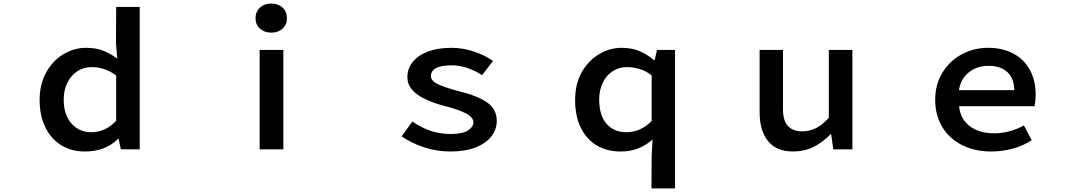

<svg xmlns="http://www.w3.org/2000/svg" viewBox="-20 -837 6040 1076"><path d="M202 -277Q202 -364 238.5 -430.5Q275 -497 335 -533Q395 -569 462 -569Q516 -569 557 -553.5Q598 -538 637 -508L630 -597L631 -798H763V0H657L645 -59H642Q571 12 455 12Q381 12 323.5 -23Q266 -58 234 -123.5Q202 -189 202 -277ZM631 -160V-414Q568 -461 493 -461Q450 -461 414.5 -438.5Q379 -416 358 -374.5Q337 -333 337 -279Q337 -194 380.5 -145Q424 -96 491 -96Q571 -96 631 -160Z M1435 -557H1568V0H1435ZM1412 -735Q1412 -771 1436.5 -794Q1461 -817 1500 -817Q1539 -817 1563.5 -794.5Q1588 -772 1588 -735Q1588 -699 1563.5 -676.5Q1539 -654 1500 -654Q1462 -654 1437 -676.5Q1412 -699 1412 -735Z M2231 -73 2291 -156Q2342 -121 2393.5 -103.5Q2445 -86 2507 -86Q2571 -86 2603 -106Q2633 -126 2633 -151Q2633 -179 2593 -200.5Q2553 -222 2469 -244Q2417 -257 2369 -279Q2263 -326 2263 -404Q2263 -453 2293.5 -490.5Q2324 -528 2379.5 -548.5Q2435 -569 2509 -569Q2574 -569 2635 -548.5Q2696 -528 2743 -496L2682 -416Q2594 -471 2512 -471Q2395 -471 2395 -410Q2395 -384 2433.5 -365.5Q2472 -347 2551 -326Q2657 -300 2710.5 -262.5Q2764 -225 2764 -159Q2764 -112 2734 -73Q2703 -33 2644.5 -10.5Q2586 12 2503 12Q2428 12 2356.5 -11.5Q2285 -35 2231 -73Z M3632 36 3637 -55Q3599 -22 3556 -5Q3513 12 3457 12Q3381 12 3323.5 -22.5Q3266 -57 3234.5 -122Q3203 -187 3203 -277Q3203 -367 3241 -434Q3278 -498 3337.5 -533.5Q3397 -569 3465 -569Q3517 -569 3560 -552Q3603 -535 3644 -501H3649L3662 -557H3763V219H3631ZM3632 -159V-414Q3602 -439 3565 -450Q3528 -461 3492 -461Q3450 -461 3414.5 -438.5Q3379 -416 3358.5 -374.5Q3338 -333 3338 -279Q3338 -191 3379 -143.5Q3420 -96 3490 -96Q3570 -96 3632 -159Z M4237 -209V-557H4368V-226Q4368 -160 4396 -130.5Q4424 -101 4477 -101Q4518 -101 4554 -119.5Q4590 -138 4625 -177V-557H4757V0H4650L4638 -84H4634Q4589 -38 4538 -13Q4487 12 4424 12Q4333 12 4285 -45.5Q4237 -103 4237 -209Z M5221 -278Q5221 -364 5262 -430.5Q5303 -497 5370.5 -533Q5438 -569 5517 -569Q5599 -569 5659.5 -536.5Q5720 -504 5752 -444.5Q5784 -385 5784 -306Q5784 -272 5778 -242H5355Q5361 -171 5414 -130.5Q5467 -90 5551 -90Q5638 -90 5718 -134L5762 -51Q5716 -21 5657 -4.5Q5598 12 5534 12Q5443 12 5371.5 -24Q5300 -60 5260.5 -125.5Q5221 -191 5221 -278ZM5519 -468Q5455 -468 5409.5 -431.5Q5364 -395 5354 -332H5664Q5664 -396 5626.5 -432Q5589 -468 5519 -468Z"/></svg>

Font: Merged Yaku Han JP SemiBold
Style: Regular
Weight: 600
Designer: Ryoko NISHIZUKA 西塚涼子 (kana, bopomofo & ideographs); Paul D. Hunt (Latin, Greek & Cyrillic); Sandoll Communications 산돌커뮤니
Foundry: Adobe
Version: Version 2.004